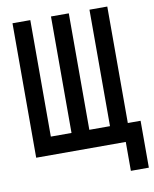

<svg xmlns="http://www.w3.org/2000/svg" viewBox="-102 -877 904 1125"><g transform="rotate(-10 350.0 -314.0)"><path d="M51 -800H157V-107H280V-800H386V-107H509V-800H615V-107H691V172H584V0H51Z"/></g></svg>

Font: Martian Mono
Style: Regular
Weight: 400
Monospace: yes
Designer: Roman Shamin
Foundry: Evil Martians
Version: Version 1.000; ttfautohint (v1.8.4.7-5d5b)